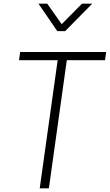

<svg xmlns="http://www.w3.org/2000/svg" viewBox="-20 -1029 600 1049"><path d="M197 0H247L345 -700H554L560 -745H90L84 -700H295ZM190 -1009 293 -859H336L484 -1009H428L317 -897L238 -1009Z"/></svg>

Font: Mluvka ExtraLight
Style: Italic
Weight: 200
Italic angle: -8°
Designer: Modified by Jiří Krblich, Original typeface by Gumpita Rahayu
Foundry: Gumpita Rahayu & Jiří Krblich
Version: Version 2.000;Glyphs 3.1.1 (3134)